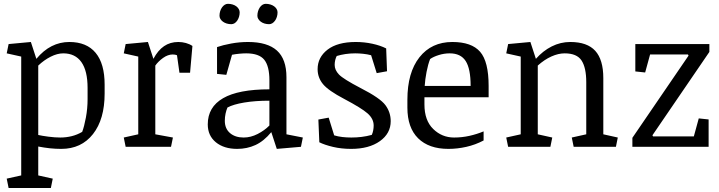

<svg xmlns="http://www.w3.org/2000/svg" viewBox="-20 -757 3708 990"><path d="M89.4 -465.3 14.6 -481.9 24.4 -529.8 139.2 -540.5 167.5 -453.6Q204.1 -497.6 246.6 -519Q289.1 -540.5 337.4 -540.5Q426.8 -540.5 473.1 -484.6Q519.5 -428.7 519.5 -320.3V-274.4Q519.5 -142.1 459.5 -65.7Q399.4 10.7 295.9 10.7Q266.1 10.7 237.1 7.6Q208 4.4 177.2 -1.5V147.5L252 164.1L242.2 212.4H24.4L14.6 164.1L89.4 147.5ZM431.6 -303.7Q431.6 -391.6 399.7 -436.8Q367.7 -481.9 306.2 -481.9Q275.4 -481.9 241.2 -464.6Q207 -447.3 177.2 -418.9V-61Q196.8 -56.6 230.2 -52.2Q263.7 -47.9 291 -47.9Q320.8 -47.9 349.6 -54.9Q378.4 -62 403.8 -77.1Q414.1 -104 422.9 -150.9Q431.6 -197.8 431.6 -245.6Z M692.9 -465.3 618.2 -481.9 627.9 -529.8 742.7 -540.5 771 -453.6Q794.4 -497.6 825.9 -519Q857.4 -540.5 899.4 -540.5Q919.4 -540.5 938.7 -535.2Q958 -529.8 972.2 -520L960 -381.8H905.3L892.6 -472.2Q883.3 -476.1 870.6 -476.1Q845.7 -476.1 820.8 -458.3Q795.9 -440.4 780.8 -418.9V-64.5L871.6 -47.9L861.8 0H627.9L618.2 -47.9L692.9 -64.5Z M1457 -64.5 1541.5 -47.9 1531.7 0 1407.2 10.7 1378.9 -75.7Q1340.8 -29.3 1297.4 -9.3Q1253.9 10.7 1203.1 10.7Q1134.8 10.7 1093 -23.4Q1051.3 -57.6 1051.3 -115.7Q1051.3 -205.1 1130.4 -250.7Q1209.5 -296.4 1369.1 -296.4V-342.8Q1369.1 -416 1342.5 -449Q1315.9 -481.9 1249.5 -481.9Q1233.9 -481.9 1213.6 -480Q1193.4 -478 1176.3 -474.6L1147 -371.1L1099.1 -376V-514.2Q1128.4 -524.4 1171.6 -532.5Q1214.8 -540.5 1258.8 -540.5Q1358.9 -540.5 1408 -496.3Q1457 -452.1 1457 -358.9ZM1369.1 -237.8Q1295.9 -237.8 1239.3 -228.3Q1182.6 -218.8 1152.8 -202.6Q1147 -189 1143.1 -171.4Q1139.2 -153.8 1139.2 -134.3Q1139.2 -93.8 1166 -70.8Q1192.9 -47.9 1236.3 -47.9Q1272.9 -47.9 1308.6 -66.2Q1344.2 -84.5 1369.1 -109.9ZM1111.8 -675.8Q1111.8 -688 1115.2 -699.2Q1118.7 -710.4 1124.8 -719Q1130.9 -727.5 1138.7 -732.4Q1146.5 -737.3 1155.3 -737.3Q1168 -737.3 1179.2 -733.9Q1190.4 -730.5 1198.5 -724.4Q1206.5 -718.3 1211.2 -710.2Q1215.8 -702.1 1215.8 -693.4Q1215.8 -681.2 1212.4 -670.2Q1209 -659.2 1203.1 -650.6Q1197.3 -642.1 1189.5 -637.2Q1181.6 -632.3 1172.9 -632.3Q1160.2 -632.3 1148.9 -635.7Q1137.7 -639.2 1129.4 -645.3Q1121.1 -651.4 1116.5 -659.2Q1111.8 -667 1111.8 -675.8ZM1307.1 -675.8Q1307.1 -688 1310.5 -699.2Q1314 -710.4 1319.8 -719Q1325.7 -727.5 1333.5 -732.4Q1341.3 -737.3 1350.1 -737.3Q1362.8 -737.3 1374 -733.9Q1385.3 -730.5 1393.6 -724.4Q1401.9 -718.3 1406.5 -710.2Q1411.1 -702.1 1411.1 -693.4Q1411.1 -681.2 1407.7 -670.2Q1404.3 -659.2 1398.2 -650.6Q1392.1 -642.1 1384.3 -637.2Q1376.5 -632.3 1367.7 -632.3Q1355 -632.3 1343.8 -635.7Q1332.5 -639.2 1324.5 -645.3Q1316.4 -651.4 1311.8 -659.2Q1307.1 -667 1307.1 -675.8Z M1838.9 -303.2Q1940.4 -251.5 1967.5 -214.6Q1994.6 -177.7 1994.6 -132.3Q1994.6 -68.8 1938.7 -29.1Q1882.8 10.7 1790.5 10.7Q1740.7 10.7 1697.3 0.5Q1653.8 -9.8 1626.5 -23.4L1621.6 -140.6L1674.8 -150.4L1703.1 -59.1Q1722.2 -53.2 1745.1 -50.5Q1768.1 -47.9 1791.5 -47.9Q1817.9 -47.9 1844 -51Q1870.1 -54.2 1897 -61.5Q1901.9 -71.8 1904.3 -84.7Q1906.7 -97.7 1906.7 -109.9Q1906.7 -144.5 1875.5 -172.1Q1844.2 -199.7 1754.4 -247.1Q1673.3 -289.6 1645.5 -323.2Q1617.7 -356.9 1617.7 -400.4Q1617.7 -461.4 1668.9 -501Q1720.2 -540.5 1814.5 -540.5Q1858.4 -540.5 1899.9 -531.5Q1941.4 -522.5 1971.2 -507.3L1975.6 -389.6L1922.4 -379.9L1893.6 -472.2Q1874 -477.5 1852.1 -479.7Q1830.1 -481.9 1811.5 -481.9Q1785.6 -481.9 1761.2 -478.3Q1736.8 -474.6 1716.3 -468.3Q1711.9 -460.4 1708.7 -448Q1705.6 -435.5 1705.6 -422.4Q1705.6 -396 1727.8 -372.8Q1750 -349.6 1838.9 -303.2Z M2168.5 -255.4V-218.3Q2168.5 -136.2 2213.6 -92Q2258.8 -47.9 2321.3 -47.9Q2361.8 -47.9 2400.9 -56.6Q2439.9 -65.4 2473.6 -79.6V-32.7Q2431.2 -10.3 2384.5 0.2Q2337.9 10.7 2292 10.7Q2191.4 10.7 2136 -43.9Q2080.6 -98.6 2080.6 -202.1V-242.7Q2080.6 -382.8 2142.8 -461.7Q2205.1 -540.5 2312.5 -540.5Q2411.6 -540.5 2455.6 -490Q2499.5 -439.5 2499.5 -314V-255.4ZM2197.8 -452.6Q2187 -425.3 2179.4 -386.2Q2171.9 -347.2 2169.9 -314H2406.7Q2406.7 -402.8 2381.1 -442.4Q2355.5 -481.9 2298.8 -481.9Q2270 -481.9 2242.2 -473.1Q2214.4 -464.4 2197.8 -452.6Z M2590.3 -47.9 2665 -64.5V-465.3L2590.3 -481.9L2600.1 -529.8L2714.8 -540.5L2743.2 -453.6Q2779.3 -494.6 2824.7 -517.6Q2870.1 -540.5 2920.4 -540.5Q3007.8 -540.5 3049.3 -494.9Q3090.8 -449.2 3090.8 -354.5V-64.5L3165.5 -47.9L3155.8 0H2938L2928.2 -47.9L3002.9 -64.5V-333Q3002.9 -407.7 2978.8 -444.8Q2954.6 -481.9 2891.6 -481.9Q2858.9 -481.9 2823 -465.8Q2787.1 -449.7 2752.9 -418.9V-64.5L2827.6 -47.9L2817.9 0H2600.1Z M3557.6 -53.7 3583 -146.5 3633.8 -141.1V0H3240.7V-46.4L3530.3 -470.2L3527.3 -476.1H3332L3306.6 -383.3L3255.9 -388.7V-529.8H3637.7V-489.3L3344.2 -59.6L3347.2 -53.7Z"/></svg>

Font: Noticia Text
Style: Regular
Weight: 400
Designer: JM Sole
Foundry: JM Sole
Version: Version 1.003